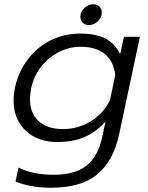

<svg xmlns="http://www.w3.org/2000/svg" viewBox="-20 -653 696 903"><path d="M358 -574Q358 -598 377 -615.5Q396 -633 419 -633Q436 -633 447.5 -622Q459 -611 459 -594Q459 -571 440 -553Q421 -535 399 -535Q381 -535 369.5 -546Q358 -557 358 -574ZM53 200 67 135Q135 169 232 169Q334 169 388 125Q442 81 461 -10L476 -81Q432 -32 377.5 -8.5Q323 15 249 15Q189 15 142.5 -9Q96 -33 70 -77Q44 -121 44 -180Q44 -208 50 -239Q66 -315 110.5 -373.5Q155 -432 218.5 -463.5Q282 -495 356 -495Q430 -495 474.5 -472.5Q519 -450 545 -399L563 -480H638L540 -20Q513 104 437.5 167Q362 230 219 230Q171 230 126.5 222Q82 214 53 200ZM497 -181 522 -300Q515 -364 473.5 -398.5Q432 -433 359 -433Q306 -433 257.5 -408.5Q209 -384 174 -340Q139 -296 127 -239Q121 -211 121 -187Q121 -121 161.5 -83.5Q202 -46 276 -46Q347 -46 406 -82Q465 -118 497 -181Z"/></svg>

Font: Prompt Light
Style: Italic
Weight: 300
Italic angle: -12°
Designer: Katatrad Team
Foundry: CadsonDemak
Version: Version 1.000